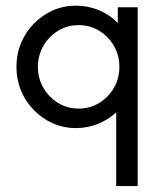

<svg xmlns="http://www.w3.org/2000/svg" viewBox="-20 -442 568 671"><path d="M386.1 208.3V-49.3Q358.3 -23.6 322.2 -9Q286.1 5.6 245.1 5.6Q202.1 5.6 164.6 -11.1Q127.1 -27.8 98.3 -57.3Q69.4 -86.8 53.5 -125.3Q37.5 -163.9 37.5 -208.3Q37.5 -252.8 53.5 -291.3Q69.4 -329.9 98.3 -359.4Q127.1 -388.9 164.6 -405.6Q202.1 -422.2 245.1 -422.2Q288.2 -422.2 326 -406.2Q363.9 -390.3 391.7 -361.8V-416.7H461.1V208.3ZM254.9 -62.5Q294.4 -62.5 326.7 -82.3Q359 -102.1 378.1 -135.1Q397.2 -168.1 397.2 -208.3Q397.2 -248.6 378.1 -281.6Q359 -314.6 326.7 -334.4Q294.4 -354.2 254.9 -354.2Q215.3 -354.2 183 -334.4Q150.7 -314.6 131.6 -281.6Q112.5 -248.6 112.5 -208.3Q112.5 -168.1 131.6 -135.1Q150.7 -102.1 183 -82.3Q215.3 -62.5 254.9 -62.5Z"/></svg>

Font: Afacad Flux
Style: Regular
Weight: 400
Designer: Kristian Moeller
Foundry: Dicotype
Version: Version 1.100